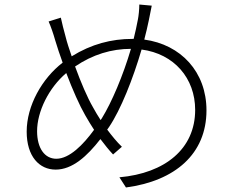

<svg xmlns="http://www.w3.org/2000/svg" viewBox="-20 -793 1040 849"><path d="M559 -577C524 -458 474 -341 431 -271L425 -262C413 -281 401 -300 391 -319C367 -360 337 -430 312 -499C390 -552 473 -577 559 -577ZM249 -715 195 -698C204 -678 216 -644 224 -615C233 -584 245 -550 257 -516C166 -446 98 -326 98 -211C98 -101 154 -43 226 -43C300 -43 365 -102 424 -178C443 -153 461 -130 480 -110L519 -144C497 -165 475 -192 454 -220L462 -231C514 -308 568 -444 606 -574C750 -555 843 -447 843 -307C843 -135 710 -27 508 -9L537 36C755 7 893 -113 893 -305C893 -475 780 -596 618 -618C626 -647 632 -676 638 -703C641 -719 646 -745 651 -768L596 -773C596 -751 593 -723 590 -708C585 -680 578 -650 571 -621H565C473 -621 384 -598 297 -544C286 -576 276 -606 270 -631C262 -659 254 -692 249 -715ZM396 -219C348 -153 287 -91 229 -91C178 -91 144 -137 144 -213C144 -300 196 -405 273 -470C301 -396 332 -326 357 -283C370 -260 383 -239 396 -219Z"/></svg>

Font: Noto Sans TC Light
Style: Regular
Weight: 300
Designer: Ryoko NISHIZUKA 西塚涼子 (kana, bopomofo & ideographs); Paul D. Hunt (Latin, Greek & Cyrillic); Sandoll Communications 산돌커뮤니
Foundry: Adobe
Version: Version 2.004;hotconv 1.0.118;makeotfexe 2.5.65603